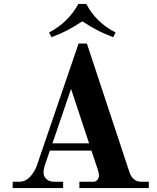

<svg xmlns="http://www.w3.org/2000/svg" viewBox="-20 -950 794 970"><path d="M245 -226 339 -501 430 -226ZM44 0H299V-32H252C236 -32 223.3 -36.7 214 -46C204.7 -55.3 200 -65.7 200 -77C200 -92.3 203.7 -109.3 211 -128L232 -189H442L474 -93C478 -81 480 -71.3 480 -64C480 -55.3 477.3 -47.8 472 -41.5C466.7 -35.2 460.3 -32 453 -32H381V0H732V-32H692C664 -32 644.3 -49 633 -83L419 -730H377L166 -113C158 -91 146.3 -72 131 -56C115.7 -40 98 -32 78 -32H44ZM228 -786 240 -762C268.7 -772.7 294 -783.7 316 -795C338 -806.3 364.7 -822 396 -842C427.3 -822 454 -806.3 476 -795C498 -783.7 523.3 -772.7 552 -762L564 -786C498 -819.3 448.7 -867.3 416 -930H376C341.3 -867.3 292 -819.3 228 -786Z"/></svg>

Font: Km Standard TT
Style: Bold
Weight: 700
Designer: Alexey Kryukov <alexios@thessalonica.org.ru>
Version: Version 2.0.2